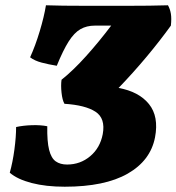

<svg xmlns="http://www.w3.org/2000/svg" viewBox="-20 -698 668 727"><path d="M225 9Q154 9 100 -5Q46 -19 17 -44Q28 -83 34.5 -131.5Q41 -180 41 -217Q68 -223 101 -224Q134 -225 159 -220Q158 -162 166 -130.5Q174 -99 191 -87Q208 -75 234 -75Q284 -75 321.5 -106.5Q359 -138 369 -190Q380 -250 341.5 -275Q303 -300 224 -305Q216 -319 213 -347Q210 -375 213 -396Q257 -431 306 -485.5Q355 -540 401 -601H339Q308 -601 284.5 -587.5Q261 -574 240 -541Q219 -508 195 -449Q164 -454 137.5 -461Q111 -468 94 -481Q114 -525 130.5 -580Q147 -635 154 -678Q178 -677 220 -676.5Q262 -676 307 -676Q352 -676 383 -676Q419 -676 461.5 -676Q504 -676 544.5 -676.5Q585 -677 616 -678Q624 -664 627 -646Q630 -628 627 -601Q586 -544 535 -483Q484 -422 429 -365Q506 -351 544 -304Q582 -257 567 -178Q550 -90 463.5 -40.5Q377 9 225 9Z"/></svg>

Font: Vollkorn Black
Style: Italic
Weight: 900
Italic angle: -11°
Designer: Friedrich Althausen
Foundry: Friedrich Althausen
Version: Version 5.000; ttfautohint (v1.8.3)